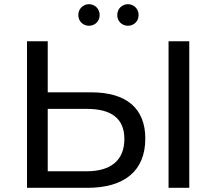

<svg xmlns="http://www.w3.org/2000/svg" viewBox="-20 -897 1033 917"><path d="M405 -774C433 -774 456 -795 456 -825C456 -855 433 -877 405 -877C377 -877 354 -855 354 -825C354 -795 377 -774 405 -774ZM591 -774C619 -774 642 -795 642 -825C642 -855 619 -877 591 -877C563 -877 540 -855 540 -825C540 -795 563 -774 591 -774ZM416 -456H208V-700H109V0H398C573 0 674 -80 674 -235C674 -381 582 -456 416 -456ZM785 0H884V-700H785ZM394 -79H208V-377H394C511 -377 574 -332 574 -233C574 -132 510 -79 394 -79Z"/></svg>

Font: AWKNG-Font Medium
Style: Regular
Weight: 500
Designer: Awakening Church
Foundry: Awakening Church
Version: Version 1.700;PS 001.700;hotconv 1.0.88;makeotf.lib2.5.64775